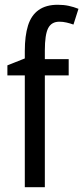

<svg xmlns="http://www.w3.org/2000/svg" viewBox="-20 -785 349 805"><path d="M268 -469H168V0H84V-469H11V-511L84 -540V-571Q84 -635 97.5 -678Q111 -721 142 -743Q173 -765 222 -765Q247 -765 268 -760.5Q289 -756 309 -748L288 -682Q274 -687 259 -690.5Q244 -694 229 -694Q196 -694 182 -667Q168 -640 168 -573V-537H268Z"/></svg>

Font: Noto Sans Arabic Condensed
Style: Regular
Weight: 400
Width: 3
Designer: Monotype Design Team, Nadine Chahine, Nizar Qandah and Khaled Hosny
Foundry: Monotype Imaging Inc.
Version: Version 2.012